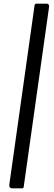

<svg xmlns="http://www.w3.org/2000/svg" viewBox="-20 -867 298 1052"><path d="M47 165Q38 165 34 159.5Q30 154 31 145L169 -835Q170 -843 172.5 -845Q175 -847 182 -847H235Q243 -847 246.5 -842Q250 -837 249 -830L110 156Q109 162 107 163.5Q105 165 99 165Z"/></svg>

Font: Libre Franklin Thin Medium
Style: Italic
Weight: 500
Italic angle: -8°
Version: Version 3.000